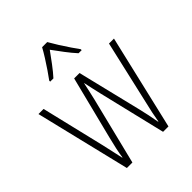

<svg xmlns="http://www.w3.org/2000/svg" viewBox="-213 -887 1009 1009"><g transform="rotate(-45 291.5 -382.0)"><path d="M318 -375Q312 -401 306.5 -425.5Q301 -450 296 -474H295Q290 -450 284.5 -425Q279 -400 273 -375L180 0H139L11 -529H49L133 -178Q141 -143 147.5 -113.5Q154 -84 160 -56H162Q165 -79 172 -112Q179 -145 188 -180L276 -529H316L402 -176Q417 -115 427 -56H429Q435 -90 439.5 -112Q444 -134 452 -167L535 -529H572L448 0H408ZM311 -764Q324 -741 342.5 -711.5Q361 -682 379.5 -655Q398 -628 409 -613V-606H386Q363 -631 338 -664Q313 -697 292 -726Q272 -698 246.5 -664Q221 -630 199 -606H175V-613Q189 -632 207.5 -659Q226 -686 243.5 -714Q261 -742 273 -764Z"/></g></svg>

Font: Noto Sans Lao UI Cond ExtLt
Style: Regular
Weight: 200
Width: 3
Designer: Monotype Design Team
Foundry: Monotype Imaging Inc.
Version: Version 2.000; ttfautohint (v1.8.4.7-5d5b)